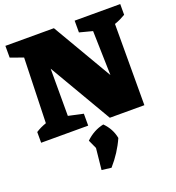

<svg xmlns="http://www.w3.org/2000/svg" viewBox="-167 -792 1123 1227"><g transform="rotate(-20 395.0 -178.0)"><path d="M480 -660H790V-587Q773 -577 755.5 -568.5Q738 -560 715 -552L714 0H479L231 -424V-103L332 -81V0H12V-73Q29 -84 46 -92Q63 -100 83 -107L96 -549L9 -580V-660H339L576 -255L568 -557L480 -580ZM315 296 330 151 303 92Q357 40 425 26Q474 75 486 140Q447 228 380 304Z"/></g></svg>

Font: Piazzolla Black
Style: Regular
Weight: 900
Designer: Juan Pablo del Peral
Foundry: Huerta Tipografica
Version: Version 1.330